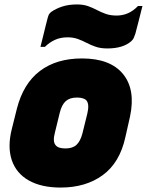

<svg xmlns="http://www.w3.org/2000/svg" viewBox="-20 -827 661 864"><path d="M349 -564Q476 -564 533.5 -494Q591 -424 565 -302L544 -209Q519 -95 442.5 -39Q366 17 253 17Q166 17 109.5 -15Q53 -47 33 -106.5Q13 -166 33 -246L56 -338Q85 -451 159.5 -507.5Q234 -564 349 -564ZM326 -388Q294 -388 276 -372Q258 -356 249 -320L227 -230Q216 -189 231 -173Q242 -159 275 -159Q307 -159 324.5 -175.5Q342 -192 351 -227L373 -316Q383 -358 369 -375Q357 -388 326 -388ZM505 -757Q532 -757 556 -767.5Q580 -778 601 -800H621Q614 -772 604.5 -734.5Q595 -697 589 -675Q585 -663 581.5 -655.5Q578 -648 570 -641Q533 -609 463 -609Q433 -609 411 -616.5Q389 -624 370 -634Q351 -644 330.5 -651.5Q310 -659 284 -659Q252 -659 227 -647.5Q202 -636 182 -616H162Q167 -635 173 -660Q179 -685 185 -709Q191 -733 195 -748Q198 -758 200.5 -762.5Q203 -767 210 -773Q231 -788 260 -797.5Q289 -807 326 -807Q355 -807 376 -799.5Q397 -792 416 -782Q435 -772 456 -764.5Q477 -757 505 -757Z"/></svg>

Font: Recursive Sn Lnr St Blk
Style: Italic
Weight: 900
Italic angle: -15°
Version: Version 1.079;hotconv 1.0.112;makeotfexe 2.5.65598; ttfautoh